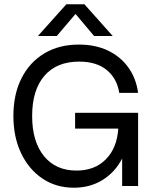

<svg xmlns="http://www.w3.org/2000/svg" viewBox="-20 -868 716 896"><path d="M289.5 -848H374L506 -700H419L332.5 -803L245 -700H157ZM42.5 -327Q42.5 -427.5 80.2 -502.5Q118 -577.5 186.8 -618.8Q255.5 -660 348 -660Q425.5 -660 484.2 -631.8Q543 -603.5 579.2 -552.8Q615.5 -502 624.5 -434.5H536.5Q526 -502 478.2 -541.2Q430.5 -580.5 349 -580.5Q244.5 -580.5 187.2 -514.2Q130 -448 130 -326.5Q130 -207.5 185 -139.8Q240 -72 337 -72Q422 -72 474 -124.5Q526 -177 532 -268H330.5V-341.5H624.5V0H550V-128Q517 -64.5 458.8 -28.2Q400.5 8 324.5 8Q241.5 8 178 -34.8Q114.5 -77.5 78.5 -153Q42.5 -228.5 42.5 -327Z"/></svg>

Font: Overused Grotesk
Style: Regular
Weight: 450
Version: Version 0.004